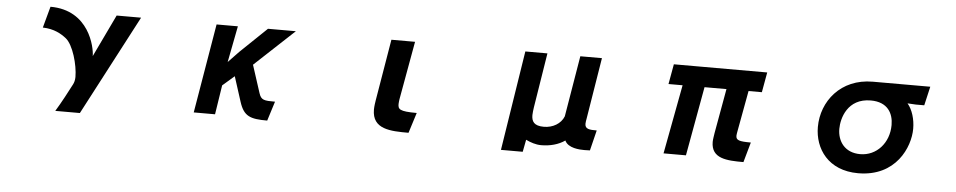

<svg xmlns="http://www.w3.org/2000/svg" viewBox="-39 -819 6078 1221"><g transform="rotate(5 3000.0 -208.5)"><path d="M331 120H488L823 -518H667L538 -248C538 -303 491 -537 243 -537L206 -401C280 -399 325 -371 356 -347C405 -309 440 -182 440 -106C440 -86 435 -69 429 -58C411 -22 362 70 331 120Z M1679 64 1718 -60C1648 -60 1629 -62 1615 -106L1558 -282L1811 -518H1633L1463 -355L1396 -285L1441 -517H1305L1209 53H1345L1374 -134L1449 -199L1500 -40C1529 50 1570 64 1679 64Z M2581 63 2622 -67C2510 -67 2502 -81 2502 -114C2502 -124 2504 -134 2505 -144L2572 -517H2421L2355 -123C2349 -86 2349 -68 2349 -65C2349 61 2466 63 2581 63Z M3740 74 3772 -56C3726 -56 3697 -58 3697 -92C3697 -104 3700 -117 3701 -123L3765 -517H3627L3562 -128C3543 -79 3491 -50 3435 -50C3371 -50 3356 -78 3356 -118C3356 -133 3359 -150 3361 -167L3417 -517H3276L3176 120H3315L3330 42C3359 56 3393 68 3428 68C3484 68 3538 54 3579 25C3600 72 3674 75 3704 75C3714 75 3725 75 3740 74Z M4719 63 4755 -65C4681 -65 4660 -71 4660 -100C4660 -107 4662 -115 4663 -123L4712 -390H4797L4820 -518H4224L4201 -390H4291L4208 52H4351L4431 -390H4571L4520 -105C4518 -91 4513 -63 4513 -48C4513 59 4613 63 4719 63Z M5726 -400 5779 -397H5833L5861 -518H5494C5289 -518 5171 -364 5171 -201C5171 -63 5260 70 5451 70C5693 70 5776 -125 5776 -242C5776 -302 5758 -363 5726 -400ZM5454 -52C5355 -52 5308 -122 5308 -201C5308 -268 5343 -398 5492 -398C5601 -398 5637 -327 5637 -254C5637 -139 5558 -52 5454 -52Z"/></g></svg>

Font: LINE Seed JP_OTF Bold
Style: Regular
Weight: 700
Designer: LINE & Fontrix & Fontworks
Version: Version 1.009